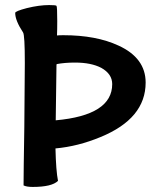

<svg xmlns="http://www.w3.org/2000/svg" viewBox="-20 -708 625 758"><path d="M203 -452 200 -233Q423 -253 423 -376Q423 -416 380 -440Q340 -461 276 -461Q236 -461 204 -455ZM205 -568Q213 -569 230 -569Q360 -569 448 -528Q555 -479 555 -382Q555 -240 377 -167Q288 -130 199 -122Q201 -34 209 6Q185 30 109 30Q85 30 73 24Q73 -24 76 -206Q78 -388 78 -459Q78 -570 71 -580Q40 -627 40 -657Q40 -664 86 -676Q135 -688 174 -688Q201 -688 203 -685Q206 -682 206 -625Q206 -589 205 -568Z"/></svg>

Font: Bubblegum Sans
Style: Regular
Weight: 400
Designer: Angel Koziupa and Alejandro Paul
Foundry: Angel Koziupa and Alejandro Paul
Version: Version 1.001